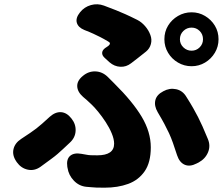

<svg xmlns="http://www.w3.org/2000/svg" viewBox="-20 -806 1040 890"><path d="M814 -624Q814 -602 830 -586.5Q846 -571 868 -571Q890 -571 905.5 -586.5Q921 -602 921 -624Q921 -647 905.5 -662.5Q890 -678 868 -678Q846 -678 830 -662.5Q814 -647 814 -624ZM742 -624Q742 -659 759 -687Q776 -715 805 -732Q834 -749 868 -749Q902 -749 930.5 -732Q959 -715 976 -687Q993 -659 993 -624Q993 -590 976 -561.5Q959 -533 930.5 -516Q902 -499 868 -499Q834 -499 805 -516Q776 -533 759 -561.5Q742 -590 742 -624ZM465 -538Q453 -549 453.5 -561Q454 -573 467 -583Q471 -585 476 -589Q481 -593 483 -594Q497 -606 481 -614Q459 -627 444 -634.5Q429 -642 413 -649.5Q397 -657 371 -667Q342 -679 336 -701Q330 -723 351 -749Q371 -774 401.5 -782.5Q432 -791 462 -780Q497 -767 518 -758.5Q539 -750 560.5 -740.5Q582 -731 616 -714Q636 -704 652.5 -685Q669 -666 677 -644Q685 -623 679.5 -602Q674 -581 657 -567Q641 -554 618.5 -536.5Q596 -519 588 -513Q565 -495 537.5 -496.5Q510 -498 488 -517ZM292 -33Q287 -68 305 -83.5Q323 -99 357 -93Q371 -91 380 -89Q389 -87 400 -86.5Q411 -86 431 -86Q509 -86 509 -140Q509 -161 498 -187.5Q487 -214 470 -240Q453 -266 435 -288Q417 -310 403 -323Q396 -330 382.5 -342Q369 -354 365 -357Q339 -380 338 -406Q337 -432 364 -454Q390 -476 422 -475Q454 -474 479 -450Q481 -448 491.5 -437.5Q502 -427 509 -420Q595 -335 637 -264.5Q679 -194 679 -123Q679 -53 650.5 -12Q622 29 574 46.5Q526 64 465 64Q440 64 427 63.5Q414 63 405 62Q396 61 381 60Q347 57 322.5 31.5Q298 6 293 -28ZM891 -48Q860 -32 836 -42.5Q812 -53 801 -86Q790 -120 781.5 -144Q773 -168 763.5 -188.5Q754 -209 742 -231.5Q730 -254 711 -286Q694 -315 700 -341Q706 -367 737 -383Q766 -399 796.5 -392.5Q827 -386 844 -357Q863 -327 875.5 -305Q888 -283 898 -263.5Q908 -244 918.5 -220.5Q929 -197 943 -163Q957 -131 944.5 -100.5Q932 -70 901 -53ZM311 -257Q332 -231 330.5 -199.5Q329 -168 304 -145Q285 -127 272 -115Q259 -103 247 -92.5Q235 -82 216.5 -68.5Q198 -55 168 -33Q140 -13 109 -19.5Q78 -26 58 -54L56 -57Q36 -86 42.5 -114.5Q49 -143 78 -162Q104 -179 120 -190Q136 -201 148.5 -210.5Q161 -220 175 -232.5Q189 -245 211 -265Q237 -288 263.5 -286Q290 -284 311 -257Z"/></svg>

Font: Chiron GoRound TC H
Style: Regular
Weight: 900
Designer: Ryoko NISHIZUKA 西塚涼子 (kana, bopomofo & ideographs); Paul D. Hunt (Latin, Greek & Cyrillic); Sandoll Communications 산돌커뮤니
Foundry: Adobe
Version: Version 1.000;hotconv 1.1.1;makeotfexe 2.6.0